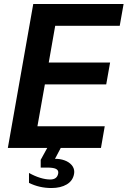

<svg xmlns="http://www.w3.org/2000/svg" viewBox="-20 -745 642 967"><path d="M147.5 -725H602.5L583 -615H258L225.5 -430H534.5L515 -320H206L168.5 -109H507.5L488.5 0H286L257 55Q282.5 54.5 304.8 62.5Q327 70.5 340.5 85.8Q354 101 354 121Q354 124 353 131Q347 165.5 316.2 183.8Q285.5 202 239 202Q178 202 126 176V126Q154.5 142 182.2 150.5Q210 159 233 159Q267.5 159 273 129Q273.5 127 273.5 123Q273.5 111 260.5 105Q247.5 99 217.5 99H185V60L218 0H19.5Z"/></svg>

Font: JuliaMono
Style: Bold Italic
Weight: 700
Italic angle: -9°
Monospace: yes
Designer: cormullion
Foundry: corm
Version: Version 0.057; ttfautohint (v1.8.4)